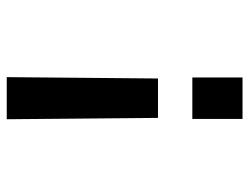

<svg xmlns="http://www.w3.org/2000/svg" viewBox="-105 -434 740 570"><g transform="rotate(90 265.0 -149.0)"><path d="M333 -499V-350H210V-499ZM330 -248 334 201H209L213 -248Z"/></g></svg>

Font: TitilliumText22L Rg
Style: Bold
Weight: 700
Designer: Campivisivi
Foundry: Campivisivi
Version: 1.000